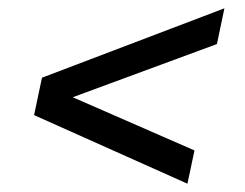

<svg xmlns="http://www.w3.org/2000/svg" viewBox="-20 -484 589 462"><path d="M431 -42 62 -207 81 -297 520 -464 502 -378 155 -250 448 -122Z"/></svg>

Font: Saira Medium
Style: Italic
Weight: 500
Italic angle: -12°
Designer: Hector Gatti with collaboration of the Omnibus-Type team
Foundry: Omnibus-Type
Version: Version 1.100; ttfautohint (v1.8.3)